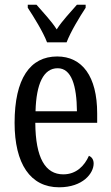

<svg xmlns="http://www.w3.org/2000/svg" viewBox="-20 -786 471 816"><path d="M180 -606H263C280 -651 319 -715 344 -753V-766H307C279 -733 245 -699 221 -661C197 -699 163 -733 135 -766H98V-753C123 -715 163 -651 180 -606ZM231 10C333 10 378 -50 378 -91C378 -109 369 -119 358 -124C339 -81 304 -45 249 -45C173 -45 131 -114 130 -264H393V-304C393 -462 329 -546 223 -546C108 -546 42 -452 42 -264C42 -90 109 10 231 10ZM307 -313H131C134 -430 165 -496 225 -496C284 -496 306 -422 307 -313Z"/></svg>

Font: Noto Serif Armenian ExtraCondensed
Style: Regular
Weight: 400
Width: 2
Designer: Monotype Design Team
Foundry: Monotype Imaging Inc.
Version: Version 2.008